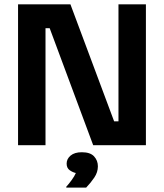

<svg xmlns="http://www.w3.org/2000/svg" viewBox="-20 -670 757 886"><path d="M190 0H63.3V-650H305L506.7 -110H526.7V-650H653.3V0H410L209.2 -540H190ZM377.5 195.8H285.8V191.7Q297.5 179.2 310.8 160.8Q324.2 142.5 330 128.3Q316.7 125.8 302.1 115.8Q287.5 105.8 287.5 85Q287.5 63.3 305.8 47.9Q324.2 32.5 357.5 32.5Q396.7 32.5 414.2 51.7Q431.7 70.8 431.7 97.5Q431.7 125 415 149.6Q398.3 174.2 377.5 195.8Z"/></svg>

Font: Familjen Grotesk Variable
Style: Regular
Weight: 400
Designer: Anders Wikstroem, Jonas Baeckman, Matilda Gysing, Kristian Moeller
Foundry: Familjen STHLM AB
Version: Version 2.000